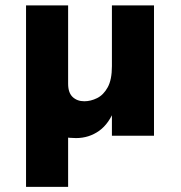

<svg xmlns="http://www.w3.org/2000/svg" viewBox="-20 -516 690 730"><path d="M269 9Q219.5 9 176 -8Q132.5 -25 105.8 -66Q79 -107 79 -179V-495.5H239V-197.5Q239 -163.5 256.2 -147.2Q273.5 -131 300.5 -131Q325 -131 349.2 -143Q373.5 -155 389.5 -184Q405.5 -213 405.5 -264.5H440.5Q440.5 -166.5 418 -106.2Q395.5 -46 356.8 -18.5Q318 9 269 9ZM79 194.5V-495.5H239V194.5ZM405.5 0V-495.5H565.5V0Z"/></svg>

Font: Karla ExtraBold
Style: Regular
Weight: 800
Designer: Jonathan Pinhorn
Version: Version 2.001